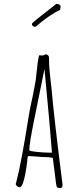

<svg xmlns="http://www.w3.org/2000/svg" viewBox="-20 -947 401 976"><path d="M160.2 -810.5Q233.9 -873.5 285.2 -896.5L288.1 -911.6Q288.1 -927.2 266.1 -927.2Q262.7 -923.8 229 -897.9Q191.4 -869.1 169.4 -851.1Q142.1 -829.1 142.1 -825.2Q142.1 -818.4 147.2 -814.5Q152.3 -810.5 160.2 -810.5ZM162.6 -151.4Q188 -148.9 199.2 -148.9Q230.5 -148.9 248.5 -144L265.1 -13.2Q266.6 -2.4 268.6 2Q270.5 6.3 274.9 7.6Q279.3 8.8 290 8.8Q297.9 4.4 297.9 -5.9V-8.8Q254.4 -352.1 242.2 -493.2L236.3 -545.9Q232.4 -580.1 230.7 -603.8Q229 -627.4 229 -655.8Q229 -662.1 223.4 -666.5Q217.8 -670.9 210.9 -670.9Q205.1 -665 192.9 -665Q189 -665 186 -665.5L179.2 -666Q176.8 -661.6 172.9 -636.2Q170.4 -622.6 168 -595.7L166 -579.6L162.1 -543Q157.2 -511.2 144.5 -450.2Q131.3 -390.6 127 -362.8L116.2 -296.9L110.4 -261.7Q106.9 -239.3 103.5 -221.2L92.3 -159.2Q78.6 -82 62 -18.1L61 -15.1L60.1 -12.2Q60.1 -6.3 66.9 -0.7Q73.7 4.9 80.1 4.9Q87.9 4.9 95.2 -12.2Q101.6 -28.8 106.9 -54.2Q115.7 -100.6 118.2 -126L120.1 -146Q120.6 -146.5 120.6 -147.5Q120.6 -148.4 121.1 -149.4Q121.6 -151.9 123 -152.8Q124.5 -153.8 127.9 -153.8Q137.2 -153.8 162.6 -151.4ZM151.9 -329.1Q154.3 -338.9 206.1 -596.2Q236.8 -275.9 244.1 -170.9H233.9Q206.1 -170.9 167.5 -174.8Q128.9 -178.7 128.9 -183.6Q128.9 -215.3 151.9 -329.1Z"/></svg>

Font: Amatica SC
Style: Regular
Weight: 400
Designer: Vernon Adams, Ben Nathan
Foundry: newtypography
Version: Version 2.001